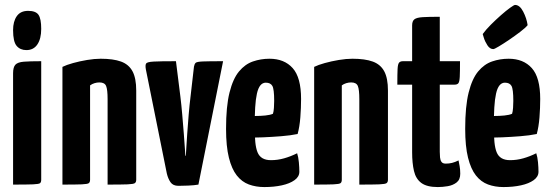

<svg xmlns="http://www.w3.org/2000/svg" viewBox="-20 -748 2229 778"><path d="M33 0V-451Q33 -476 42.5 -486Q52 -496 76.5 -498Q101 -500 147 -500V-20Q147 -10 142.5 -6Q138 -2 114 -1Q90 0 33 0ZM87 -545Q62 -545 47.5 -562Q33 -579 33 -626Q33 -661 48 -682.5Q63 -704 94 -704Q125 -704 136 -688Q147 -672 147 -631Q147 -591 131.5 -568Q116 -545 87 -545Z M233 0V-477Q249 -485 276 -492.5Q303 -500 333 -505Q363 -510 388 -510Q439 -510 470.5 -498.5Q502 -487 517 -459Q532 -431 532 -381V-20Q532 -10 526.5 -6Q521 -2 497 -1Q473 0 416 0V-346Q416 -385 410 -399.5Q404 -414 383 -414Q373 -414 363 -411Q353 -408 345 -402V-20Q345 -10 340 -6Q335 -2 311.5 -1Q288 0 233 0Z M703 5Q681 5 671 -9.5Q661 -24 656 -45L571 -467Q568 -484 572 -490.5Q576 -497 602.5 -498.5Q629 -500 693 -500L711 -356Q715 -324 718.5 -283Q722 -242 725 -204Q728 -166 729.5 -141.5Q731 -117 731 -117H733Q733 -117 734.5 -141.5Q736 -166 738.5 -204Q741 -242 744.5 -283Q748 -324 752 -356L766 -478Q768 -489 773 -493.5Q778 -498 802.5 -499Q827 -500 884 -500L784 0Q767 3 743 4Q719 5 703 5Z M1051 10Q1017 10 988.5 -0.5Q960 -11 939.5 -37Q919 -63 907.5 -109Q896 -155 896 -226Q896 -317 910 -373Q924 -429 948.5 -458.5Q973 -488 1005 -499Q1037 -510 1072 -510Q1132 -510 1166 -472Q1200 -434 1200 -347Q1200 -311 1197 -272.5Q1194 -234 1186 -205Q1157 -199 1119 -196Q1081 -193 1045 -191.5Q1009 -190 985.5 -190Q962 -190 962 -190L964 -279Q964 -279 978.5 -278.5Q993 -278 1014 -278Q1035 -278 1055 -280Q1075 -282 1086 -287Q1089 -296 1090 -311.5Q1091 -327 1091 -339Q1091 -387 1083.5 -400Q1076 -413 1057 -413Q1044 -413 1035 -402Q1026 -391 1021 -368.5Q1016 -346 1014 -312.5Q1012 -279 1012 -233Q1012 -198 1014.5 -172.5Q1017 -147 1023.5 -131Q1030 -115 1043.5 -107Q1057 -99 1078 -99Q1105 -99 1131.5 -106.5Q1158 -114 1184 -127Q1189 -112 1191 -90.5Q1193 -69 1193 -52Q1193 -32 1173.5 -18Q1154 -4 1122 3Q1090 10 1051 10Z M1253 0V-477Q1269 -485 1296 -492.5Q1323 -500 1353 -505Q1383 -510 1408 -510Q1459 -510 1490.5 -498.5Q1522 -487 1537 -459Q1552 -431 1552 -381V-20Q1552 -10 1546.5 -6Q1541 -2 1517 -1Q1493 0 1436 0V-346Q1436 -385 1430 -399.5Q1424 -414 1403 -414Q1393 -414 1383 -411Q1373 -408 1365 -402V-20Q1365 -10 1360 -6Q1355 -2 1331.5 -1Q1308 0 1253 0Z M1754 10Q1710 10 1687.5 -6.5Q1665 -23 1657.5 -55Q1650 -87 1650 -131V-405H1590Q1590 -448 1591 -468Q1592 -488 1597 -494Q1602 -500 1613 -500H1650V-645Q1650 -663 1659.5 -670Q1669 -677 1693 -678.5Q1717 -680 1762 -680V-500H1844Q1844 -457 1843 -437Q1842 -417 1837.5 -411Q1833 -405 1822 -405H1762V-133Q1762 -122 1763 -110.5Q1764 -99 1769 -92Q1774 -85 1786 -85Q1800 -85 1812 -88Q1824 -91 1838 -98Q1840 -88 1842.5 -74.5Q1845 -61 1845 -44Q1845 -20 1830 -8.5Q1815 3 1794 6.5Q1773 10 1754 10Z M2020 10Q1986 10 1957.5 -0.5Q1929 -11 1908.5 -37Q1888 -63 1876.5 -109Q1865 -155 1865 -226Q1865 -317 1879 -373Q1893 -429 1917.5 -458.5Q1942 -488 1974 -499Q2006 -510 2041 -510Q2101 -510 2135 -472Q2169 -434 2169 -347Q2169 -311 2166 -272.5Q2163 -234 2155 -205Q2126 -199 2088 -196Q2050 -193 2014 -191.5Q1978 -190 1954.5 -190Q1931 -190 1931 -190L1933 -279Q1933 -279 1947.5 -278.5Q1962 -278 1983 -278Q2004 -278 2024 -280Q2044 -282 2055 -287Q2058 -296 2059 -311.5Q2060 -327 2060 -339Q2060 -387 2052.5 -400Q2045 -413 2026 -413Q2013 -413 2004 -402Q1995 -391 1990 -368.5Q1985 -346 1983 -312.5Q1981 -279 1981 -233Q1981 -198 1983.5 -172.5Q1986 -147 1992.5 -131Q1999 -115 2012.5 -107Q2026 -99 2047 -99Q2074 -99 2100.5 -106.5Q2127 -114 2153 -127Q2158 -112 2160 -90.5Q2162 -69 2162 -52Q2162 -32 2142.5 -18Q2123 -4 2091 3Q2059 10 2020 10ZM1979 -549Q1965 -549 1955 -564.5Q1945 -580 1940.5 -595Q1936 -610 1936 -610Q1949 -628 1969 -648Q1989 -668 2010 -686.5Q2031 -705 2047 -716.5Q2063 -728 2067 -728Q2086 -728 2100 -701Q2114 -674 2118 -646Q2109 -635 2088 -619Q2067 -603 2043.5 -587Q2020 -571 2001.5 -560Q1983 -549 1979 -549Z"/></svg>

Font: Yanone Kaffeesatz ExtraLight
Style: Bold
Weight: 700
Version: Version 2.003